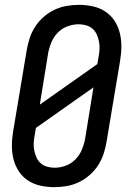

<svg xmlns="http://www.w3.org/2000/svg" viewBox="-20 -763 540 791"><path d="M204 8Q175 8 147 2Q119 -4 96 -19Q73 -34 58 -56.5Q43 -79 36 -106Q29 -133 29 -162Q29 -191 34 -221L90 -556Q94 -580 102 -605Q110 -630 124.5 -652.5Q139 -675 159.5 -693Q180 -711 204 -722.5Q228 -734 254 -738.5Q280 -743 305 -743Q334 -743 362 -737Q390 -731 413 -716Q436 -701 451 -678.5Q466 -656 473 -629Q480 -602 480 -573Q480 -544 475 -514L419 -179Q415 -155 407 -130Q399 -105 384.5 -82.5Q370 -60 349.5 -42Q329 -24 305 -12.5Q281 -1 255 3.5Q229 8 204 8ZM144 -332 381 -499 386 -528Q389 -544 390 -560Q391 -576 388 -591Q385 -606 379 -620Q373 -634 362 -644Q351 -654 335.5 -658.5Q320 -663 304 -663Q281 -663 258 -654.5Q235 -646 218 -628.5Q201 -611 191.5 -588Q182 -565 178 -542ZM205 -72Q228 -72 251 -80.5Q274 -89 291 -106.5Q308 -124 317.5 -147Q327 -170 331 -193L365 -403L128 -236L123 -207Q120 -191 119 -175Q118 -159 121 -144Q124 -129 130 -115Q136 -101 147 -91Q158 -81 173.5 -76.5Q189 -72 205 -72Z"/></svg>

Font: Iosevka Term Curly Medium
Style: Italic
Weight: 500
Italic angle: -9°
Designer: Belleve Invis
Foundry: Belleve Invis
Version: Version 32.3.0